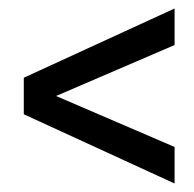

<svg xmlns="http://www.w3.org/2000/svg" viewBox="-20 -507 457 452"><path d="M391 -75 36 -238V-324L391 -487V-401L112 -281L391 -161Z"/></svg>

Font: Cabin VF Beta
Style: Regular
Weight: 400
Designer: Pablo Impallari
Foundry: Pablo Impallari. http://www.impallari.com Igino Marini. http://www.ikern.com
Version: Version 2.200